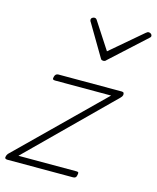

<svg xmlns="http://www.w3.org/2000/svg" viewBox="-123 -921 821 1005"><g transform="rotate(15 287.5 -418.0)"><path d="M15 0Q-1 0 1 -11.5Q3 -23 9 -30L452 -465H148Q139 -465 136.5 -469Q134 -473 137 -483Q139 -491 144 -495.5Q149 -500 157 -500H501Q509 -500 511.5 -495Q514 -490 512.5 -483Q511 -476 503 -468L65 -35H381Q389 -35 390.5 -30.5Q392 -26 389 -15Q388 -8 383.5 -4Q379 0 370 0ZM557 -836Q564 -836 569.5 -831.5Q575 -827 575 -821Q575 -817 573.5 -814.5Q572 -812 567 -808L382 -639Q377 -633 373 -631.5Q369 -630 365 -630Q361 -630 357 -631.5Q353 -633 350 -639L250 -808Q248 -810 246.5 -813.5Q245 -817 245 -820Q245 -828 251 -832Q257 -836 262 -836Q267 -836 270 -834.5Q273 -833 276 -829L371 -683L541 -828Q547 -833 550 -834.5Q553 -836 557 -836Z"/></g></svg>

Font: Playwrite AU QLD Thin
Style: Regular
Weight: 250
Designer: Veronika Burian, José Scaglione
Foundry: TypeTogether
Version: Version 1.002